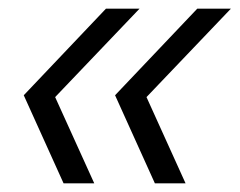

<svg xmlns="http://www.w3.org/2000/svg" viewBox="-20 -469 547 438"><path d="M125 -50.8 34.2 -251.7 221.7 -449.2H298.3L105.8 -247.5L195 -50.8ZM333.3 -50.8 242.5 -251.7 430 -449.2H506.7L314.2 -247.5L403.3 -50.8Z"/></svg>

Font: Funnel Sans Light
Style: Italic
Weight: 300
Italic angle: -14.036°
Designer: NORD ID, Kristian Moeller
Foundry: Dicotype
Version: Version 1.000